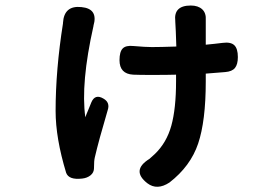

<svg xmlns="http://www.w3.org/2000/svg" viewBox="-20 -624 1040 713"><path d="M327.1 -527.3Q279.3 -314.5 296.9 -188.5Q299.8 -197.3 308.6 -217.8Q317.4 -238.3 319.3 -244.1Q333 -276.4 364.3 -257.8Q389.6 -243.2 379.9 -214.8Q346.7 -102.5 332 -39.1Q329.1 -27.3 329.1 -2V0Q329.1 16.6 316.4 26.9Q303.7 37.1 285.2 39.1Q235.4 44.9 225.6 17.6Q186.5 -111.3 186.5 -211.9Q186.5 -364.3 213.9 -537.1V-539.1Q217.8 -604.5 282.2 -597.7Q345.7 -591.8 327.1 -528.3ZM744.1 -321.3Q744.1 -174.8 715.8 -90.8Q687.5 -6.8 609.4 53.7Q563.5 84 527.3 56.6Q465.8 8.8 535.2 -34.2Q548.8 -45.9 554.7 -51.8Q598.6 -93.8 616.2 -157.2Q633.8 -220.7 633.8 -322.3V-346.7Q603.5 -345.7 541 -345.7Q498 -345.7 474.6 -346.7Q423.8 -349.6 423.8 -400.4Q423.8 -431.6 435.5 -443.8Q447.3 -456.1 475.6 -453.1Q520.5 -449.2 543.9 -449.2Q574.2 -449.2 634.8 -451.2Q632.8 -517.6 630.9 -543.9V-545.9Q624 -603.5 688.5 -603.5Q715.8 -603.5 731 -589.4Q746.1 -575.2 744.1 -548.8V-458Q756.8 -459 777.8 -461.4Q798.8 -463.9 806.6 -464.8Q836.9 -468.8 850.1 -456.1Q863.3 -443.4 863.3 -412.1Q863.3 -384.8 852.5 -371.6Q841.8 -358.4 816.4 -356.4Q777.3 -353.5 744.1 -350.6Z"/></svg>

Font: GenSenMaruGothic TW TTF Bold
Style: Regular
Weight: 700
Version: Version 1.301